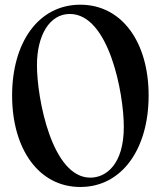

<svg xmlns="http://www.w3.org/2000/svg" viewBox="-20 -761 666 796"><path d="M312.9 14.2C486.2 14.2 596.2 -144.2 596.2 -365.1C596.2 -585.2 486.2 -741.5 312.9 -741.5C139.6 -741.5 30.2 -585.2 30.2 -365.1C30.2 -143.8 140.3 14.2 312.9 14.2ZM133.2 -490.4C133.2 -614 185 -703.1 269.5 -703.1C431.5 -703.1 493.3 -373.9 493.3 -235.1C493.3 -79.9 420.1 -24.5 354.4 -24.5C194.6 -24.5 133.2 -354.8 133.2 -490.4Z"/></svg>

Font: Margiela Serif Medium
Style: Regular
Weight: 500
Designer: Andreas Faust, Stefan Endress
Version: Version 1.002;FEAKit 1.0